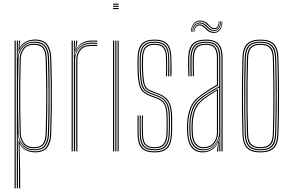

<svg xmlns="http://www.w3.org/2000/svg" viewBox="-20 -820 1579 1040"><path d="M83 200V65.5L80.5 -58.8H82.8Q91.8 -28.8 115.5 -14.6Q139.2 -0.5 169 -0.5Q216.2 -0.5 233.1 -27.9Q250 -55.2 251.5 -95Q254 -171.5 254.8 -237.9Q255.5 -304.2 254.8 -369.1Q254 -434 251.5 -506Q250 -548.5 232.1 -574.2Q214.2 -600 169 -600Q134.5 -600 110.9 -582.5Q87.2 -565 81 -539.2H79.5L82.8 -600H88.5L88.2 -594.8L85.8 -562.2H87.2Q97.5 -582.2 119.8 -594Q142 -605.8 170 -605.8Q216.5 -605.8 236.1 -579.4Q255.8 -553 257.5 -506Q260.2 -432.5 260.9 -366.2Q261.5 -300 260.8 -234.2Q260 -168.5 257.5 -95Q256 -48.2 236.4 -21.5Q216.8 5.2 170 5.2Q143.5 5.2 120.8 -6.1Q98 -17.5 87.5 -40H86L89.2 112.5V200ZM59 200V-600H65.2V200ZM71.2 200V-600H77.2L75.8 -508.5H77.2Q79.5 -548 104.1 -571.1Q128.8 -594.2 168.2 -594.2Q207.8 -594.2 226 -571.6Q244.2 -549 245.5 -505.5Q248 -436 248.6 -369.5Q249.2 -303 248.6 -235.5Q248 -168 245.5 -95Q244.2 -53.8 226.9 -29.9Q209.5 -6 167.5 -6Q128 -5.8 104.4 -29.4Q80.8 -53 77.8 -91.2H76.2L77.2 8V200ZM166.8 -11.5Q208 -11.5 223.1 -35.4Q238.2 -59.2 239.5 -94.8Q242.8 -200 242.9 -298.1Q243 -396.2 239.5 -505Q238.2 -546.5 221.1 -567.5Q204 -588.5 166.5 -588.5Q136.2 -588.5 117.5 -575.6Q98.8 -562.8 89.9 -543.5Q81 -524.2 80.5 -505Q78.8 -433.2 78 -367.1Q77.2 -301 77.9 -234.8Q78.5 -168.5 80.5 -96Q81.2 -77 90.1 -57.4Q99 -37.8 117.8 -24.6Q136.5 -11.5 166.8 -11.5ZM166 -17Q123.2 -17 105.2 -42.5Q87.2 -68 86.5 -96Q84.5 -165.2 83.8 -231.6Q83 -298 83.8 -365.1Q84.5 -432.2 86.5 -504.2Q87.2 -533 105.5 -558Q123.8 -583 165.5 -583Q202.2 -583 217.4 -562Q232.5 -541 233.5 -505.2Q235.8 -434.2 236.4 -367.8Q237 -301.2 236.2 -234.4Q235.5 -167.5 233.5 -95.2Q232.2 -55.8 216 -36.4Q199.8 -17 166 -17ZM165.8 -22.8Q198.8 -22.8 212.5 -42.1Q226.2 -61.5 227.2 -95.2Q230.5 -202.5 230.5 -299.4Q230.5 -396.2 227.2 -505Q226.2 -538.5 212.5 -557.9Q198.8 -577.2 165.2 -577.2Q126.8 -577.2 110.1 -554Q93.5 -530.8 92.5 -504.2Q90.5 -434.5 89.8 -367.2Q89 -300 89.8 -232.8Q90.5 -165.5 92.5 -96Q93.5 -69.2 110.2 -46Q127 -22.8 165.8 -22.8Z M380.2 0V-600H386.2V-585L384 -521.2H386.5Q394.2 -552 417 -570.4Q439.8 -588.8 474.8 -588.8Q483.2 -588.8 491.5 -588.6Q499.8 -588.5 507.2 -588.5V-582.8Q499.8 -582.8 491.2 -582.9Q482.8 -583 474.5 -583Q443.2 -583 423.9 -569.6Q404.5 -556.2 395.6 -536.8Q386.8 -517.2 386.8 -498.8V0ZM368 0V-600H374.2V0ZM393 0V-499Q393 -526.8 411.5 -551.8Q430 -576.8 473.2 -576.8Q481.8 -576.8 490.2 -576.8Q498.8 -576.8 507.2 -576.8V-571Q498.8 -571 490.2 -571Q481.8 -571 473.2 -571Q433.5 -571 416.4 -548.4Q399.2 -525.8 399.2 -499.2V0ZM387.5 -539.8 392.2 -592.8V-600H398.5V-595.2L393 -555.2H394.5Q405 -577.8 427.6 -589Q450.2 -600.2 476 -600.2Q483.5 -600.2 491.1 -600.2Q498.8 -600.2 507.2 -600V-594.2Q499.2 -594.5 491.5 -594.5Q483.8 -594.5 476.2 -594.5Q446.5 -594.5 423.5 -581.4Q400.5 -568.2 390 -539.8Z M592.2 -794.2V-800H622.8V-794.2ZM592.2 -771V-776.8H622.8V-771ZM592.2 -782.8V-788.5H622.8V-782.8ZM616.8 0V-600H622.8V0ZM592.2 0V-600H598.5V0ZM604.5 0V-600H610.5V0Z M816.5 5.5Q768.8 5.5 747.5 -17Q726.2 -39.5 725.2 -91.8Q725 -117.5 724.8 -140Q724.5 -162.5 725.2 -194.5H731.2Q730.5 -160.2 730.6 -137.6Q730.8 -115 731.2 -92Q732.2 -42.8 752.1 -21.5Q772 -0.2 816.5 -0.2Q862 -0.2 882.5 -21.6Q903 -43 905.5 -91.5Q906.5 -106.2 906.6 -120.5Q906.8 -134.8 906.6 -149.4Q906.5 -164 906.5 -180Q906.5 -239.8 889.5 -267.4Q872.5 -295 836.2 -308.2L805.8 -319.5Q785.5 -327 773.8 -336.4Q762 -345.8 756.4 -368.6Q750.8 -391.5 749 -439Q748.5 -457.5 748.5 -472.2Q748.5 -487 749 -506.5Q750.5 -547.2 766.1 -565.1Q781.8 -583 817 -583Q852.5 -583 868.2 -565.4Q884 -547.8 884.8 -507.2Q885.2 -484.8 885.4 -462.6Q885.5 -440.5 884.8 -406.8H878.8Q880.2 -437 879.9 -461.9Q879.5 -486.8 879 -506.8Q878.2 -545 863.8 -561.1Q849.2 -577.2 817 -577.2Q785 -577.2 770.6 -560.9Q756.2 -544.5 755 -506.5Q754.5 -484.5 754.5 -471.2Q754.5 -458 755 -439.2Q756.8 -396.8 761 -374.9Q765.2 -353 776.1 -342.9Q787 -332.8 807.8 -325L838 -313.5Q861 -304.8 877.8 -290.5Q894.5 -276.2 903.5 -250.1Q912.5 -224 912.5 -180Q912.5 -164.5 912.6 -149.6Q912.8 -134.8 912.6 -120.2Q912.5 -105.8 911.5 -91.2Q908.8 -40.8 887.4 -17.6Q866 5.5 816.5 5.5ZM816.5 -5.8Q774.2 -5.8 756.1 -26.1Q738 -46.5 737 -92.2Q736.8 -117 736.2 -141.5Q735.8 -166 737 -194.5H743Q741.5 -163.8 742.1 -138.1Q742.8 -112.5 743 -92.2Q743.8 -49 760.9 -30.2Q778 -11.5 816.5 -11.5Q856.8 -11.5 874 -30.8Q891.2 -50 893.5 -92Q894.8 -114 894.6 -134.5Q894.5 -155 894.5 -180Q894.5 -236.5 879.2 -261.1Q864 -285.8 832.5 -297.5L801.8 -308.8Q777 -317.8 763.6 -329.9Q750.2 -342 744.5 -366.8Q738.8 -391.5 737 -438.8Q736.2 -459 736.4 -473.5Q736.5 -488 737 -506.8Q738.2 -553.2 756.8 -573.8Q775.2 -594.2 817 -594.2Q859 -594.2 877.2 -574.1Q895.5 -554 896.5 -507.5Q897 -483.5 897.1 -462Q897.2 -440.5 896.5 -406.8H890.5Q891.5 -443.8 891.4 -464.9Q891.2 -486 890.8 -507.5Q890 -551 872.8 -569.8Q855.5 -588.5 817 -588.5Q778.2 -588.5 761.2 -569.4Q744.2 -550.2 743 -506.8Q742.5 -487.5 742.4 -473Q742.2 -458.5 743 -439Q744.8 -390.2 750.8 -366.5Q756.8 -342.8 769.4 -332.5Q782 -322.2 803.8 -314L834.5 -302.5Q867 -290.5 883.8 -265.2Q900.5 -240 900.5 -180Q900.5 -155.5 900.6 -134.6Q900.8 -113.8 899.5 -91.8Q897 -47 878.5 -26.4Q860 -5.8 816.5 -5.8ZM816.5 -17Q781.5 -17 765.5 -34.4Q749.5 -51.8 748.8 -92.8Q748.5 -112.8 748 -138.5Q747.5 -164.2 749 -194.5H754.8Q753.5 -167.5 753.9 -141.6Q754.2 -115.8 754.8 -92.8Q755.2 -55.2 769.6 -39Q784 -22.8 816.5 -22.8Q851.2 -22.8 865.2 -40.1Q879.2 -57.5 881.5 -92.5Q882.8 -115 882.5 -135.8Q882.2 -156.5 882.2 -180Q882.2 -233.8 869.1 -255.2Q856 -276.8 828.8 -286.5L797.8 -298Q770.8 -307.8 755.5 -321.5Q740.2 -335.2 733.4 -362.2Q726.5 -389.2 725 -438.5Q724.2 -459.2 724.4 -474.8Q724.5 -490.2 725 -507Q726.2 -559.2 747.5 -582.4Q768.8 -605.5 817 -605.5Q864.8 -605.5 886 -582.9Q907.2 -560.2 908.2 -507.8Q908.8 -487.2 909.2 -461.8Q909.8 -436.2 908.2 -406.8H902.5Q903 -440.8 903 -462.9Q903 -485 902.5 -507.5Q901.5 -556.2 882 -578Q862.5 -599.8 817 -599.8Q771.2 -599.8 751.9 -577.8Q732.5 -555.8 731 -507Q730.5 -484.8 730.5 -470.9Q730.5 -457 731 -438.5Q732.8 -390.8 738.9 -365Q745 -339.2 759.4 -326.1Q773.8 -313 799.8 -303.2L830.8 -291.8Q861.2 -280.5 874.8 -257Q888.2 -233.5 888.2 -180Q888.2 -164.8 888.4 -150.1Q888.5 -135.5 888.4 -121.1Q888.2 -106.8 887.5 -92Q885.2 -52.8 869.1 -34.9Q853 -17 816.5 -17Z M1179.5 0V-505Q1179.5 -556 1160 -577.9Q1140.5 -599.8 1095.8 -599.8Q1048.5 -599.8 1027.9 -578Q1007.2 -556.2 1005.5 -507.5Q1004.8 -485 1005.2 -458.8Q1005.8 -432.5 1006.5 -406.8H1000.2Q999.5 -432.8 999 -459.4Q998.5 -486 999.2 -507.8Q1001 -560 1023.4 -582.8Q1045.8 -605.5 1095.8 -605.5Q1128 -605.5 1147.6 -595.2Q1167.2 -585 1176.5 -563Q1185.8 -541 1185.8 -505V0ZM1080.5 -11.2Q1110.8 -11.2 1129.9 -26Q1149 -40.8 1158.1 -61.8Q1167.2 -82.8 1167.2 -101.2V-347Q1148.8 -337.2 1124.6 -322.6Q1100.5 -308 1080.8 -293.8Q1042.8 -266.5 1028.1 -231.8Q1013.5 -197 1011.5 -146.5Q1011 -132.2 1011.2 -123.4Q1011.5 -114.5 1012.5 -95Q1014.8 -54.2 1032.6 -32.8Q1050.5 -11.2 1080.5 -11.2ZM1081 -17Q1053.2 -17 1037 -37.2Q1020.8 -57.5 1018.5 -95.2Q1017.5 -112.5 1017.2 -123.1Q1017 -133.8 1017.5 -146.2Q1019.5 -198.5 1034.4 -231.2Q1049.2 -264 1084.2 -289.5Q1100.5 -301.5 1121.4 -314.8Q1142.2 -328 1161 -338.2V-101Q1161 -82.8 1153.1 -63.2Q1145.2 -43.8 1127.8 -30.4Q1110.2 -17 1081 -17ZM1081.5 -22.8Q1107.8 -22.8 1124 -34.9Q1140.2 -47 1147.6 -65.1Q1155 -83.2 1155 -100.8V-329.5Q1140 -320.5 1122.1 -309Q1104.2 -297.5 1086.8 -284.5Q1053 -259 1039.2 -227.4Q1025.5 -195.8 1023.8 -146.2Q1023.2 -133 1023.5 -124.1Q1023.8 -115.2 1024.8 -95.5Q1026.8 -61.5 1041.4 -42.1Q1056 -22.8 1081.5 -22.8ZM1078 5.5Q1039.2 5.5 1018 -20.9Q996.8 -47.2 994.2 -93.8Q993.2 -111.5 993 -123.8Q992.8 -136 993.2 -147.8Q995.2 -196.5 1010.5 -236Q1025.8 -275.5 1071.8 -308.2Q1085 -317.5 1098.8 -326.6Q1112.5 -335.8 1126.6 -344.5Q1140.8 -353.2 1155 -361V-505Q1155 -542 1141.9 -559.6Q1128.8 -577.2 1095.8 -577.2Q1061 -577.2 1046.1 -560.5Q1031.2 -543.8 1030 -506.8Q1029.2 -485.5 1029.6 -461.4Q1030 -437.2 1030.8 -406.8H1024.8Q1024 -435.8 1023.6 -461.1Q1023.2 -486.5 1023.8 -506.8Q1025 -546.5 1041.1 -564.8Q1057.2 -583 1095.8 -583Q1132 -583 1146.6 -564.1Q1161.2 -545.2 1161.2 -505V-357.2Q1138.2 -345 1116 -331Q1093.8 -317 1074.2 -303Q1031 -272 1016.1 -234Q1001.2 -196 999.2 -147.5Q998.8 -133 999 -123.8Q999.2 -114.5 1000.2 -94.2Q1002.8 -48.8 1023.1 -24.5Q1043.5 -0.2 1078.8 -0.2Q1109 -0.2 1131.6 -16.4Q1154.2 -32.5 1164.2 -60.2H1165.8L1162 -7.2V0H1155.5V-4.8L1161 -44.8H1159.5Q1148.8 -21.5 1126.5 -8Q1104.2 5.5 1078 5.5ZM1167.5 0V-15L1169.2 -78.8H1167.8Q1161.8 -50 1138.4 -27.9Q1115 -5.8 1079.5 -5.8Q1046.5 -5.8 1027.6 -28.8Q1008.8 -51.8 1006.5 -94.5Q1005.5 -112.2 1005.2 -123.2Q1005 -134.2 1005.5 -147.2Q1007.2 -194.5 1021.2 -231.4Q1035.2 -268.2 1077.8 -298.8Q1092 -308.8 1108 -318.6Q1124 -328.5 1139.5 -337.5Q1155 -346.5 1167.2 -353V-505Q1167.2 -550 1150.8 -569.2Q1134.2 -588.5 1095.8 -588.5Q1055.5 -588.5 1037.2 -569.6Q1019 -550.8 1017.8 -507Q1017 -484.5 1017.5 -458.4Q1018 -432.2 1018.8 -406.8H1012.5Q1011.8 -432.8 1011.2 -459.4Q1010.8 -486 1011.5 -507.2Q1013 -553.5 1032.4 -573.9Q1051.8 -594.2 1095.8 -594.2Q1137.2 -594.2 1155.4 -573.5Q1173.5 -552.8 1173.5 -505V0ZM1013.8 -648.2Q1016 -681 1033.8 -697.2Q1051.5 -713.5 1077.5 -707Q1089.5 -704.2 1097 -698.5Q1104.5 -692.8 1109.9 -686.5Q1115.2 -680.2 1121.1 -675.2Q1127 -670.2 1135.5 -668.5Q1150 -665.8 1157.6 -676Q1165.2 -686.2 1164.2 -704.5H1168.2Q1169.2 -684.2 1160.5 -672.2Q1151.8 -660.2 1134.5 -663.2Q1125 -665 1118.8 -670.1Q1112.5 -675.2 1106.9 -681.5Q1101.2 -687.8 1094.2 -693.5Q1087.2 -699.2 1075.8 -702Q1051.8 -708.5 1035.6 -693.1Q1019.5 -677.8 1017.8 -648.2ZM1021.5 -648.2Q1023.5 -676 1038.5 -689.1Q1053.5 -702.2 1074.2 -696.8Q1085.2 -694 1092.2 -688.4Q1099.2 -682.8 1104.6 -676.4Q1110 -670 1116.5 -664.9Q1123 -659.8 1133.2 -658Q1152 -654.8 1162.6 -667.8Q1173.2 -680.8 1172.2 -704.5H1176.2Q1177.2 -678.8 1165.2 -664.2Q1153.2 -649.8 1132.2 -653Q1121.2 -654.8 1114.4 -659.8Q1107.5 -664.8 1101.8 -671Q1096 -677.2 1089.5 -683Q1083 -688.8 1072.8 -691.5Q1053.5 -697.2 1040.4 -685Q1027.2 -672.8 1025.5 -648.2ZM1029.5 -648.2Q1031.2 -669.8 1042.4 -680.8Q1053.5 -691.8 1070.8 -686.5Q1080.5 -683.8 1087 -678.2Q1093.5 -672.8 1099.4 -666.4Q1105.2 -660 1112.5 -654.9Q1119.8 -649.8 1131.2 -647.8Q1154.5 -643.5 1168 -659.5Q1181.5 -675.5 1180 -704.5H1184Q1184.8 -673.2 1170.4 -655.9Q1156 -638.5 1130 -642.2Q1117.8 -644.2 1109.8 -649.5Q1101.8 -654.8 1095.8 -661Q1089.8 -667.2 1083.6 -672.9Q1077.5 -678.5 1068.8 -681Q1054.2 -685.2 1044.4 -676.1Q1034.5 -667 1033.2 -648.2Z M1390.8 5.5Q1341.5 5.5 1318.2 -17.1Q1295 -39.8 1293.2 -93.5Q1291.2 -162 1290.5 -228.6Q1289.8 -295.2 1290.4 -363.8Q1291 -432.2 1293.2 -506Q1295 -560.8 1318.5 -583.1Q1342 -605.5 1390.8 -605.5Q1441.5 -605.5 1464 -582.1Q1486.5 -558.8 1488.2 -505.8Q1491.2 -404 1491.5 -303.1Q1491.8 -202.2 1488.2 -93.2Q1486.5 -38.2 1462.5 -16.4Q1438.5 5.5 1390.8 5.5ZM1390.8 -0.2Q1434.8 -0.2 1457.6 -20.4Q1480.5 -40.5 1482 -93.2Q1485.5 -203.5 1485.4 -302.8Q1485.2 -402 1482 -505.2Q1480.8 -556.2 1459.2 -578Q1437.8 -599.8 1390.8 -599.8Q1345.2 -599.8 1323 -578.6Q1300.8 -557.5 1299.2 -505Q1297.2 -439.2 1296.5 -373Q1295.8 -306.8 1296.4 -237.5Q1297 -168.2 1299.2 -93.5Q1300.8 -41 1323.5 -20.6Q1346.2 -0.2 1390.8 -0.2ZM1390.8 -5.8Q1346.5 -5.8 1326.8 -26.4Q1307 -47 1305.5 -94.5Q1303.5 -162.5 1302.8 -230Q1302 -297.5 1302.6 -366Q1303.2 -434.5 1305.5 -505Q1307 -553.5 1327.1 -573.9Q1347.2 -594.2 1390.8 -594.2Q1433.5 -594.2 1454 -574.1Q1474.5 -554 1476 -505.8Q1478 -438.2 1478.8 -371.5Q1479.5 -304.8 1478.9 -236.1Q1478.2 -167.5 1476 -94.2Q1474.8 -46.2 1454.5 -26Q1434.2 -5.8 1390.8 -5.8ZM1390.8 -11.5Q1431 -11.5 1449.8 -30.4Q1468.5 -49.2 1470 -94.5Q1473 -195.8 1473.1 -296.8Q1473.2 -397.8 1470 -504.5Q1468.5 -550.2 1449.8 -569.4Q1431 -588.5 1390.8 -588.5Q1350.2 -588.5 1331.6 -569.4Q1313 -550.2 1311.5 -504.8Q1309.5 -439.8 1308.8 -373.4Q1308 -307 1308.6 -237.9Q1309.2 -168.8 1311.5 -94.5Q1313 -48.8 1332 -30.1Q1351 -11.5 1390.8 -11.5ZM1390.8 -17Q1355.5 -17 1337.2 -33.9Q1319 -50.8 1317.5 -94.5Q1315.5 -164.8 1314.8 -232.1Q1314 -299.5 1314.8 -366.9Q1315.5 -434.2 1317.5 -504.5Q1319 -548 1336.8 -565.5Q1354.5 -583 1390.8 -583Q1426 -583 1444.4 -566Q1462.8 -549 1463.8 -504.5Q1466.8 -404 1467 -303.5Q1467.2 -203 1463.8 -94.8Q1462.8 -51.5 1444.6 -34.2Q1426.5 -17 1390.8 -17ZM1390.8 -22.8Q1425.2 -22.8 1440.9 -39.5Q1456.5 -56.2 1457.8 -95Q1460.8 -198 1460.9 -297.2Q1461 -396.5 1457.8 -504.5Q1456.5 -544.2 1440.5 -560.8Q1424.5 -577.2 1390.8 -577.2Q1356.2 -577.2 1340.6 -560.2Q1325 -543.2 1323.8 -504.2Q1321.8 -433.8 1321 -366.9Q1320.2 -300 1321 -233Q1321.8 -166 1323.8 -94.8Q1325 -55.5 1341 -39.1Q1357 -22.8 1390.8 -22.8Z"/></svg>

Font: Big Shoulders Inline Display Thin ExtraLight
Style: Regular
Weight: 250
Version: Version 2.002